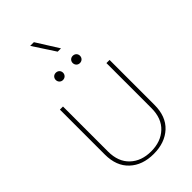

<svg xmlns="http://www.w3.org/2000/svg" viewBox="-322 -1187 1287 1287"><g transform="rotate(-45 321.0 -544.0)"><path d="M281.7 -1092.8H246.6L349.6 -935.1H380.9ZM206.1 -810.1C206.1 -791 220.2 -775.4 240.2 -775.4C261.2 -775.4 275.4 -791 275.4 -810.1C275.4 -829.1 261.2 -844.2 240.2 -844.2C220.2 -844.2 206.1 -829.1 206.1 -810.1ZM366.7 -810.1C366.7 -791 380.9 -775.4 400.9 -775.4C421.9 -775.4 436 -791 436 -810.1C436 -829.1 421.9 -844.2 400.9 -844.2C380.9 -844.2 366.7 -829.1 366.7 -810.1ZM526.4 -223.6C526.4 -158.2 507.3 -107.9 469.2 -72.3C431.2 -36.6 381.3 -19 320.3 -19C259.3 -19 209.5 -36.6 171.9 -72.3C133.8 -107.9 114.7 -158.2 114.7 -223.6V-649.9H85.4V-223.6C85.4 -150.9 106.9 -94.7 149.9 -54.7C192.4 -14.6 249.5 5.4 320.3 5.4C391.1 5.4 448.2 -14.6 491.7 -54.7C534.7 -94.7 556.2 -150.9 556.2 -223.6V-649.9H526.4Z"/></g></svg>

Font: Estedad Thin
Style: Regular
Weight: 100
Designer: Amin Abedi
Version: Version 7.3